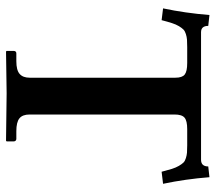

<svg xmlns="http://www.w3.org/2000/svg" viewBox="-59 -654 715 637"><g transform="rotate(90 298.5 -335.5)"><path d="M86.9 -645H509.8Q532.2 -645 532.2 -668.9L567.9 -672.9Q574.2 -592.8 589.8 -519L549.8 -514.2Q544.4 -535.2 540.3 -548.3Q536.1 -561.5 530.3 -571.5Q524.4 -581.5 519.3 -586.7Q514.2 -591.8 504.6 -594.7Q495.1 -597.7 486.3 -598.4Q477.5 -599.1 461.9 -599.1H408.2Q380.9 -599.1 370.4 -590.3Q359.9 -581.5 359.9 -557.1V-76.2Q359.9 -52.7 372.6 -42.5Q385.3 -32.2 415 -32.2H440.9Q444.3 -32.2 446.8 -29.8Q449.2 -27.3 449.2 -22.9V0L446.8 2Q328.1 0 289.1 0L150.9 2L148.9 0V-22.9Q148.9 -32.2 157.2 -32.2H183.1Q212.9 -32.2 225.3 -43.2Q237.8 -54.2 237.8 -76.2V-560.1Q237.8 -582.5 227.3 -590.8Q216.8 -599.1 189 -599.1H136.2Q120.6 -599.1 111.6 -598.4Q102.5 -597.7 93 -594.7Q83.5 -591.8 78.1 -586.7Q72.8 -581.5 66.9 -571.8Q61 -562 56.6 -548.3Q52.2 -534.7 46.9 -514.2L7.8 -519Q23.4 -592.8 29.8 -672.9L65.9 -668.9Q65.9 -645 86.9 -645Z"/></g></svg>

Font: Linux Libertine G
Style: Semibold
Weight: 600
Designer: Philipp H. Poll
Foundry: Philipp H. Poll
Version: Version 5.1.1